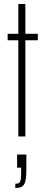

<svg xmlns="http://www.w3.org/2000/svg" viewBox="-20 -678 225 954"><path d="M71 0V-478H18V-510H71V-658H106V-510H168V-478H106V0ZM56 256V235Q70 235 76 229.5Q82 224 83.5 210Q85 196 85 172V155H65V90H111V165Q111 192 108.5 209.5Q106 227 100 237.5Q94 248 83.5 252Q73 256 56 256Z"/></svg>

Font: Saira UltraCondensed Thin
Style: Regular
Weight: 250
Width: 1
Designer: Hector Gatti with collaboration of the Omnibus-Type team
Foundry: Omnibus-Type
Version: Version 1.101